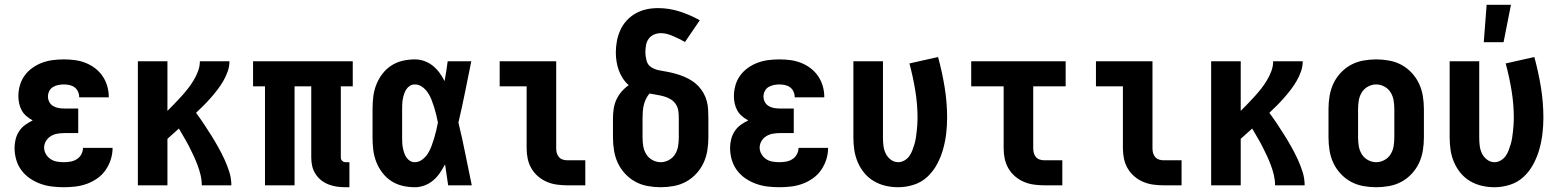

<svg xmlns="http://www.w3.org/2000/svg" viewBox="-20 -777 6540 805"><path d="M248 8Q223 8 198 5Q173 2 149.5 -6.5Q126 -15 105.5 -29Q85 -43 70 -63Q55 -83 48 -107.5Q41 -132 41 -157Q41 -175 45.5 -193Q50 -211 60 -226.5Q70 -242 85 -253Q100 -264 117 -272Q103 -280 91 -290Q79 -300 71.5 -313.5Q64 -327 60.5 -342.5Q57 -358 57 -374Q57 -397 63.5 -419.5Q70 -442 83.5 -460.5Q97 -479 116 -492.5Q135 -506 156.5 -514Q178 -522 201 -525Q224 -528 247 -528Q271 -528 294 -525Q317 -522 338.5 -513.5Q360 -505 378.5 -491Q397 -477 410 -458Q423 -439 429.5 -416.5Q436 -394 436 -371V-369H312V-370Q312 -382 307 -393Q302 -404 292.5 -411Q283 -418 271 -420.5Q259 -423 247 -423Q236 -423 224 -420.5Q212 -418 202 -412Q192 -406 186.5 -395Q181 -384 181 -372Q181 -360 187 -349Q193 -338 203.5 -332Q214 -326 226 -324Q238 -322 250 -322H308V-219H250Q235 -219 220.5 -216.5Q206 -214 193.5 -206.5Q181 -199 173 -186Q165 -173 165 -158Q165 -144 172.5 -131Q180 -118 192 -110Q204 -102 218.5 -99.5Q233 -97 248 -97Q262 -97 276 -99.5Q290 -102 302 -109.5Q314 -117 321 -130Q328 -143 328 -157H452Q452 -132 444.5 -108.5Q437 -85 423 -64.5Q409 -44 388.5 -29.5Q368 -15 345 -6.5Q322 2 297 5Q272 8 248 8Z M558 0V-520H682V-312Q697 -327 711.5 -342Q726 -357 740.5 -373Q755 -389 768 -405.5Q781 -422 792 -440.5Q803 -459 810.5 -479Q818 -499 818 -520H942Q942 -498 934.5 -477Q927 -456 916 -437Q905 -418 891.5 -400.5Q878 -383 863.5 -366.5Q849 -350 833.5 -334.5Q818 -319 802 -304Q819 -281 835 -257Q851 -233 866 -209Q881 -185 895 -160Q909 -135 921 -109Q933 -83 941.5 -56Q950 -29 950 0H826Q826 -22 821 -43Q816 -64 808.5 -84Q801 -104 792 -123.5Q783 -143 773 -162.5Q763 -182 752 -200.5Q741 -219 730 -238Q718 -227 706 -216.5Q694 -206 682 -195V0Z M1428 8Q1410 8 1392.5 5.5Q1375 3 1358 -3.5Q1341 -10 1327 -21Q1313 -32 1303 -47.5Q1293 -63 1289 -80.5Q1285 -98 1285 -116V-415H1215V0H1091V-415H1041V-520H1459V-415H1409V-116Q1409 -108 1415 -102.5Q1421 -97 1428 -97H1445V8Z M1719 8Q1693 8 1667.5 2Q1642 -4 1620.5 -18Q1599 -32 1583 -53Q1567 -74 1557.5 -98.5Q1548 -123 1545 -148.5Q1542 -174 1542 -200V-320Q1542 -346 1545 -371.5Q1548 -397 1557.5 -421.5Q1567 -446 1583 -467Q1599 -488 1620.5 -502Q1642 -516 1667.5 -522Q1693 -528 1719 -528Q1740 -528 1759.5 -521Q1779 -514 1795 -501Q1811 -488 1823 -471.5Q1835 -455 1844 -437Q1848 -457 1851 -478Q1854 -499 1857 -520H1956Q1943 -456 1930 -391.5Q1917 -327 1902 -263Q1918 -198 1931 -132Q1944 -66 1958 0H1859Q1856 -22 1852.5 -44Q1849 -66 1846 -88Q1836 -69 1824 -51.5Q1812 -34 1796 -20.5Q1780 -7 1760 0.5Q1740 8 1719 8ZM1719 -97Q1736 -97 1750.5 -108Q1765 -119 1774 -133.5Q1783 -148 1789 -164Q1795 -180 1800 -196.5Q1805 -213 1809 -230Q1813 -247 1816 -263Q1813 -280 1809 -296Q1805 -312 1800 -328Q1795 -344 1789 -359.5Q1783 -375 1773.5 -389Q1764 -403 1750 -413Q1736 -423 1719 -423Q1708 -423 1699 -417.5Q1690 -412 1684 -403Q1678 -394 1674.5 -383.5Q1671 -373 1669 -362.5Q1667 -352 1666.5 -341.5Q1666 -331 1666 -320V-200Q1666 -189 1666.5 -178.5Q1667 -168 1669 -157.5Q1671 -147 1674.5 -136.5Q1678 -126 1684 -117Q1690 -108 1699 -102.5Q1708 -97 1719 -97Z M2358 0Q2337 0 2315 -3Q2293 -6 2273 -14.5Q2253 -23 2236 -37.5Q2219 -52 2208 -71Q2197 -90 2192.5 -111.5Q2188 -133 2188 -155V-415H2075V-520H2312V-155Q2312 -145 2314.5 -135.5Q2317 -126 2323.5 -118.5Q2330 -111 2339.5 -108Q2349 -105 2358 -105H2434V0Z M2750 8Q2723 8 2695.5 3Q2668 -2 2644 -15Q2620 -28 2601 -48.5Q2582 -69 2570.5 -93.5Q2559 -118 2554.5 -145.5Q2550 -173 2550 -200V-281Q2550 -301 2553 -321Q2556 -341 2564.5 -359.5Q2573 -378 2586.5 -393.5Q2600 -409 2616 -420Q2602 -432 2591.5 -448Q2581 -464 2574.5 -482Q2568 -500 2565 -519Q2562 -538 2562 -557Q2562 -581 2566.5 -605Q2571 -629 2581 -651Q2591 -673 2607.5 -691Q2624 -709 2645.5 -721Q2667 -733 2690.5 -738Q2714 -743 2739 -743Q2785 -743 2829 -729Q2873 -715 2914 -692L2852 -601Q2840 -608 2827.5 -614Q2815 -620 2802.5 -625.5Q2790 -631 2777 -634.5Q2764 -638 2750 -638Q2736 -638 2722 -632Q2708 -626 2699.5 -614Q2691 -602 2688.5 -587.5Q2686 -573 2686 -558Q2686 -540 2691 -522Q2696 -504 2711.5 -494.5Q2727 -485 2745 -482Q2763 -479 2780.5 -475.5Q2798 -472 2815.5 -467Q2833 -462 2849.5 -455Q2866 -448 2881.5 -438Q2897 -428 2909 -415Q2921 -402 2930 -386Q2939 -370 2943.5 -352.5Q2948 -335 2949 -317Q2950 -299 2950 -281V-200Q2950 -173 2945.5 -145.5Q2941 -118 2929.5 -93.5Q2918 -69 2899 -48.5Q2880 -28 2856 -15Q2832 -2 2804.5 3Q2777 8 2750 8ZM2750 -97Q2768 -97 2784.5 -106Q2801 -115 2810.5 -130.5Q2820 -146 2823 -164Q2826 -182 2826 -200V-281Q2826 -297 2824 -312Q2822 -327 2813.5 -340Q2805 -353 2791.5 -361Q2778 -369 2763.5 -373Q2749 -377 2733.5 -379.5Q2718 -382 2703 -385Q2694 -374 2688 -361.5Q2682 -349 2679 -335.5Q2676 -322 2675 -308.5Q2674 -295 2674 -281V-200Q2674 -182 2677 -164Q2680 -146 2689.5 -130.5Q2699 -115 2715.5 -106Q2732 -97 2750 -97Z M3248 8Q3223 8 3198 5Q3173 2 3149.5 -6.5Q3126 -15 3105.5 -29Q3085 -43 3070 -63Q3055 -83 3048 -107.5Q3041 -132 3041 -157Q3041 -175 3045.5 -193Q3050 -211 3060 -226.5Q3070 -242 3085 -253Q3100 -264 3117 -272Q3103 -280 3091 -290Q3079 -300 3071.5 -313.5Q3064 -327 3060.5 -342.5Q3057 -358 3057 -374Q3057 -397 3063.5 -419.5Q3070 -442 3083.5 -460.5Q3097 -479 3116 -492.5Q3135 -506 3156.5 -514Q3178 -522 3201 -525Q3224 -528 3247 -528Q3271 -528 3294 -525Q3317 -522 3338.5 -513.5Q3360 -505 3378.5 -491Q3397 -477 3410 -458Q3423 -439 3429.5 -416.5Q3436 -394 3436 -371V-369H3312V-370Q3312 -382 3307 -393Q3302 -404 3292.5 -411Q3283 -418 3271 -420.5Q3259 -423 3247 -423Q3236 -423 3224 -420.5Q3212 -418 3202 -412Q3192 -406 3186.5 -395Q3181 -384 3181 -372Q3181 -360 3187 -349Q3193 -338 3203.5 -332Q3214 -326 3226 -324Q3238 -322 3250 -322H3308V-219H3250Q3235 -219 3220.5 -216.5Q3206 -214 3193.5 -206.5Q3181 -199 3173 -186Q3165 -173 3165 -158Q3165 -144 3172.5 -131Q3180 -118 3192 -110Q3204 -102 3218.5 -99.5Q3233 -97 3248 -97Q3262 -97 3276 -99.5Q3290 -102 3302 -109.5Q3314 -117 3321 -130Q3328 -143 3328 -157H3452Q3452 -132 3444.5 -108.5Q3437 -85 3423 -64.5Q3409 -44 3388.5 -29.5Q3368 -15 3345 -6.5Q3322 2 3297 5Q3272 8 3248 8Z M3746 8Q3719 8 3693 2Q3667 -4 3644 -17.5Q3621 -31 3604 -51.5Q3587 -72 3576.5 -96.5Q3566 -121 3562 -147Q3558 -173 3558 -200V-520H3682V-200Q3682 -183 3684 -166Q3686 -149 3693.5 -133.5Q3701 -118 3715 -107.5Q3729 -97 3746 -97Q3759 -97 3771.5 -104Q3784 -111 3792 -122Q3800 -133 3805 -146Q3810 -159 3814 -172.5Q3818 -186 3820 -199.5Q3822 -213 3823.5 -226.5Q3825 -240 3826 -254Q3827 -268 3827 -282Q3827 -340 3817.5 -397.5Q3808 -455 3793 -511L3913 -538Q3930 -476 3940.5 -412Q3951 -348 3951 -283Q3951 -250 3947 -216.5Q3943 -183 3934 -151Q3925 -119 3909 -89Q3893 -59 3868.5 -36Q3844 -13 3811.5 -2.5Q3779 8 3746 8Z M4358 0Q4337 0 4315 -3Q4293 -6 4273 -14.5Q4253 -23 4236 -37.5Q4219 -52 4208 -71Q4197 -90 4192.5 -111.5Q4188 -133 4188 -155V-415H4052V-520H4448V-415H4312V-155Q4312 -145 4314.5 -135.5Q4317 -126 4323.5 -118.5Q4330 -111 4339.5 -108Q4349 -105 4358 -105H4434V0Z M4858 0Q4837 0 4815 -3Q4793 -6 4773 -14.5Q4753 -23 4736 -37.5Q4719 -52 4708 -71Q4697 -90 4692.5 -111.5Q4688 -133 4688 -155V-415H4575V-520H4812V-155Q4812 -145 4814.5 -135.5Q4817 -126 4823.5 -118.5Q4830 -111 4839.5 -108Q4849 -105 4858 -105H4934V0Z M5058 0V-520H5182V-312Q5197 -327 5211.5 -342Q5226 -357 5240.5 -373Q5255 -389 5268 -405.5Q5281 -422 5292 -440.5Q5303 -459 5310.5 -479Q5318 -499 5318 -520H5442Q5442 -498 5434.5 -477Q5427 -456 5416 -437Q5405 -418 5391.5 -400.5Q5378 -383 5363.5 -366.5Q5349 -350 5333.5 -334.5Q5318 -319 5302 -304Q5319 -281 5335 -257Q5351 -233 5366 -209Q5381 -185 5395 -160Q5409 -135 5421 -109Q5433 -83 5441.5 -56Q5450 -29 5450 0H5326Q5326 -22 5321 -43Q5316 -64 5308.5 -84Q5301 -104 5292 -123.5Q5283 -143 5273 -162.5Q5263 -182 5252 -200.5Q5241 -219 5230 -238Q5218 -227 5206 -216.5Q5194 -206 5182 -195V0Z M5750 8Q5723 8 5695.5 3Q5668 -2 5644 -15Q5620 -28 5601 -48.5Q5582 -69 5570.5 -93.5Q5559 -118 5554.5 -145.5Q5550 -173 5550 -200V-320Q5550 -347 5554.5 -374.5Q5559 -402 5570.5 -426.5Q5582 -451 5601 -471.5Q5620 -492 5644 -505Q5668 -518 5695.5 -523Q5723 -528 5750 -528Q5777 -528 5804.5 -523Q5832 -518 5856 -505Q5880 -492 5899 -471.5Q5918 -451 5929.5 -426.5Q5941 -402 5945.5 -374.5Q5950 -347 5950 -320V-200Q5950 -173 5945.5 -145.5Q5941 -118 5929.5 -93.5Q5918 -69 5899 -48.5Q5880 -28 5856 -15Q5832 -2 5804.5 3Q5777 8 5750 8ZM5750 -97Q5768 -97 5784.5 -106Q5801 -115 5810.5 -130.5Q5820 -146 5823 -164Q5826 -182 5826 -200V-320Q5826 -338 5823 -356Q5820 -374 5810.5 -389.5Q5801 -405 5784.5 -414Q5768 -423 5750 -423Q5732 -423 5715.5 -414Q5699 -405 5689.5 -389.5Q5680 -374 5677 -356Q5674 -338 5674 -320V-200Q5674 -182 5677 -164Q5680 -146 5689.5 -130.5Q5699 -115 5715.5 -106Q5732 -97 5750 -97Z M6246 8Q6219 8 6193 2Q6167 -4 6144 -17.5Q6121 -31 6104 -51.5Q6087 -72 6076.5 -96.5Q6066 -121 6062 -147Q6058 -173 6058 -200V-520H6182V-200Q6182 -183 6184 -166Q6186 -149 6193.5 -133.5Q6201 -118 6215 -107.5Q6229 -97 6246 -97Q6259 -97 6271.5 -104Q6284 -111 6292 -122Q6300 -133 6305 -146Q6310 -159 6314 -172.5Q6318 -186 6320 -199.5Q6322 -213 6323.5 -226.5Q6325 -240 6326 -254Q6327 -268 6327 -282Q6327 -340 6317.5 -397.5Q6308 -455 6293 -511L6413 -538Q6430 -476 6440.5 -412Q6451 -348 6451 -283Q6451 -250 6447 -216.5Q6443 -183 6434 -151Q6425 -119 6409 -89Q6393 -59 6368.5 -36Q6344 -13 6311.5 -2.5Q6279 8 6246 8ZM6201 -600 6213 -757H6315L6284 -600Z"/></svg>

Font: Iosevka Curly Extrabold
Style: Regular
Weight: 800
Monospace: yes
Designer: Belleve Invis
Foundry: Belleve Invis
Version: Version 22.1.2; ttfautohint (v1.8.4)